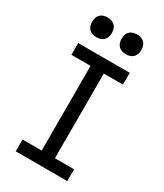

<svg xmlns="http://www.w3.org/2000/svg" viewBox="-232 -1041 964 1129"><g transform="rotate(30 250.0 -476.0)"><path d="M75 0V-80H205V-655H75V-735H425V-655H295V-80H425V0ZM350 -818Q336 -818 323 -822Q310 -826 300.5 -835.5Q291 -845 287 -858Q283 -871 283 -885Q283 -899 287 -912Q291 -925 300.5 -934.5Q310 -944 323 -948Q336 -952 350 -952Q364 -952 377 -948Q390 -944 399.5 -934.5Q409 -925 413 -912Q417 -899 417 -885Q417 -871 413 -858Q409 -845 399.5 -835.5Q390 -826 377 -822Q364 -818 350 -818ZM150 -818Q136 -818 123 -822Q110 -826 100.5 -835.5Q91 -845 87 -858Q83 -871 83 -885Q83 -899 87 -912Q91 -925 100.5 -934.5Q110 -944 123 -948Q136 -952 150 -952Q164 -952 177 -948Q190 -944 199.5 -934.5Q209 -925 213 -912Q217 -899 217 -885Q217 -871 213 -858Q209 -845 199.5 -835.5Q190 -826 177 -822Q164 -818 150 -818Z"/></g></svg>

Font: Iosevka Term Medium
Style: Regular
Weight: 500
Monospace: yes
Designer: Belleve Invis
Foundry: Belleve Invis
Version: Version 26.3.1